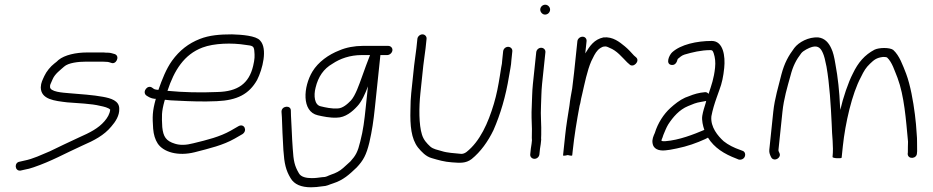

<svg xmlns="http://www.w3.org/2000/svg" viewBox="-20 -670 3965 816"><path d="M468.1 -440C459.4 -442.2 450.1 -446 440.7 -446C432.7 -446 426.1 -446.3 420.9 -447H349.9C303.1 -447 254.8 -436.6 228.5 -415C223.3 -409.7 217.4 -404.7 210.9 -400C194.9 -387.7 177.3 -366.4 168.4 -347C161.2 -330.7 154.1 -319.3 153.3 -299C153.7 -246.7 212.5 -241.5 265.6 -235C310.5 -231.2 368.1 -229.7 406.1 -220C421.4 -216.9 440.8 -212.5 448.4 -204C446.4 -185.6 436.7 -169.5 424.2 -155C398.1 -124.4 361.3 -106 316 -86C268.1 -64.3 232.6 -46.4 191.8 -27C155.8 -12.2 122.1 5.1 81.6 13L64.2 17C38.9 20.1 42.4 58.1 67.2 55L84.7 51C96.9 49 109.5 45.7 122.7 41C199.1 15 253.7 -16.7 329.3 -51C381.3 -73.5 422.2 -95.1 452.8 -132C470.5 -152.1 488.2 -178.8 486.8 -208C487 -242.4 450.7 -252.4 418.1 -258.5C376.2 -266.4 320.8 -270 272.7 -274C248.8 -276.1 190.2 -279.1 192.7 -302C192.5 -306.7 193.2 -310.3 194.8 -313L204 -334C213.9 -356.6 236.2 -372.1 252.6 -387C270.5 -403.3 313.8 -408 345.8 -408H415.8C423.7 -407.3 430.3 -407 435.7 -407C440.6 -407 447.3 -404.3 452.2 -403C473.1 -393.6 491.4 -430.9 468.1 -440Z M691.8 -284C720.4 -371.4 762.7 -438.7 840.6 -468C889.6 -486.5 965.7 -488.8 1025.2 -479C1052 -475.8 1058.8 -474.7 1060.7 -455C1063 -430.7 1062.7 -419.7 1055.9 -390C1038.2 -314.7 990.5 -281 904.2 -279C831.4 -275.7 758.9 -277.5 691.8 -284ZM680.8 -246C695.2 -244 714.1 -242.7 737.4 -242C793 -239.2 842.2 -237.4 901.2 -240C988.4 -243.6 1038.5 -270.1 1072.6 -330C1095.8 -375.4 1118.5 -463.8 1085.2 -498C1068.6 -518.2 1007.2 -522.8 965.9 -524C914 -524 869.5 -520.3 829.4 -504.5C780.9 -485.5 742.9 -455.7 711.2 -412C686.3 -377.3 669.1 -333 653.2 -288C649.9 -288.7 647 -289 644.3 -289C635.2 -290.3 632.3 -293 627.1 -297C607.7 -312 583.6 -280.7 600.8 -265C611.2 -258 620.8 -251.8 637.2 -250H642.2C627.1 -195.9 627.5 -173.8 630.9 -123C632.9 -97.7 639.4 -76.7 650.3 -60C674.4 -23.7 736.3 -5.1 807.4 -23C871.3 -39.5 927.6 -52.6 977.5 -81L1010.5 -100C1032.9 -114.9 1017.8 -146.8 994 -134L961.1 -115C913.8 -88.4 862.2 -75.8 801.4 -61C771.2 -53 745.5 -52.3 724.2 -59C685.3 -70.6 673.8 -89.2 669.6 -130C667.4 -176.7 665.8 -193 679.4 -242C679.4 -242.7 679.9 -244 680.8 -246Z M1552.7 -436C1540.6 -405.1 1531 -379.2 1517.8 -342C1506.6 -311.2 1490.9 -264.5 1471.5 -243C1457.8 -228.9 1436.7 -209 1413.9 -209C1389.2 -207.6 1363.7 -213.2 1343.8 -218C1316.1 -223.2 1312.5 -263.6 1321.1 -297C1332.3 -344.1 1355.5 -377.6 1392.8 -399C1425.2 -420.8 1467.3 -436 1517.7 -436ZM1629.8 -475H1521.8C1486.7 -475 1450.7 -468.2 1422.8 -456C1376.2 -438.1 1332.3 -406.4 1307.9 -366C1269 -301.8 1260.9 -195.6 1330.9 -180C1352.8 -175 1382.7 -168.6 1410.8 -170C1448 -170 1478.3 -196.2 1499 -219C1517 -237.9 1532.4 -272.4 1543.8 -303L1534.2 -212C1528.6 -158.4 1523.9 -117.9 1511.2 -69C1500.6 -24.6 1492 -9.1 1469.3 16C1452.8 31 1452.8 31 1438.4 44C1423.8 57.2 1406.1 66 1387.5 72C1370.7 77.8 1368.1 83 1349.3 83C1332.4 85.2 1321.3 87 1304.9 87C1282.4 87 1258.9 82.6 1250.1 66C1232 35 1227.4 14.8 1224.1 -39C1220 -92.9 1219.9 -131.4 1216.7 -178L1216.1 -201C1215.2 -224.5 1175.9 -220.3 1176.4 -195L1178 -172C1179.2 -125 1181.5 -87.1 1184.4 -32C1188.3 25.4 1194.9 53.8 1214.9 87C1230.4 114 1260.9 126 1301.8 126C1318.2 126 1331.5 124.4 1348.2 122C1372 120.7 1376.4 115 1396.6 109C1439 95.4 1465 71.2 1495.6 42C1524.1 11.9 1536.8 -11.3 1549.7 -64C1561.3 -115 1567.4 -156.2 1573.2 -212L1596.7 -436H1625.7C1636.3 -436 1646.7 -445.4 1647.8 -456C1648.9 -466.6 1640.3 -475 1629.8 -475Z M1753.9 -505 1749.7 -465C1746.9 -438.3 1743.1 -420.7 1740 -391L1727.7 -274C1725.6 -254 1724.5 -230.7 1724.4 -204C1722.4 -136.8 1727.5 -80.3 1756.5 -43C1771.4 -25 1789.7 -4.8 1814.8 2C1841.3 9.8 1868.8 18 1900.9 20C1934.5 22.4 1959.1 25.1 1984.4 6C2022.6 -24.8 2054.1 -68.8 2077.3 -117C2106.8 -184.4 2129.6 -260.8 2143.3 -346C2146.8 -368 2152.6 -392.9 2153.4 -414L2157.4 -452C2158.5 -462.6 2149.9 -471 2139.4 -471C2128.8 -471 2119.5 -462.6 2118.4 -452L2114.3 -413C2114 -404.3 2112.7 -394.7 2110.2 -384L2104.5 -348C2097.6 -305 2091 -269.4 2079 -229C2054.8 -147.6 2019.9 -69.1 1962.5 -24C1955.3 -18.7 1948 -16 1940.7 -16C1909.1 -19.4 1882.3 -19.9 1856.9 -28C1839.4 -33.2 1821.5 -36 1808.9 -47C1794 -60.7 1780.2 -75.4 1773.3 -98C1760 -140.1 1760.3 -213.1 1766.7 -274L1779 -391C1782.1 -420.9 1785.9 -438.3 1788.7 -465L1792.9 -505C1794 -515.3 1785.6 -524 1775.4 -524C1765.3 -524 1755 -515.3 1753.9 -505Z M2259 -448 2244.8 -313C2241.3 -279.8 2241.5 -248.4 2240 -219C2238 -184 2239.6 -154.6 2240.7 -121.5C2241.2 -108.4 2239.3 -84 2240.8 -74C2240.2 -69 2240.2 -69 2239.2 -59C2237.7 -51.7 2236.7 -44.7 2236 -38L2233.5 -14C2232.4 -3.4 2240.9 5 2251.5 5C2262.1 5 2271.4 -3.4 2272.5 -14L2275 -38C2275.6 -44 2276.6 -50.3 2278 -57C2279.2 -69 2279.2 -69 2280.1 -77C2279.5 -77.7 2279.5 -84.3 2280.2 -97C2281.6 -140.1 2276.8 -177 2279.3 -222C2280.7 -250 2280.5 -281.2 2283.8 -313L2298 -448C2299.1 -458.6 2290.5 -467 2279.9 -467C2269.4 -467 2260.1 -458.6 2259 -448ZM2276.1 -631C2275 -619.9 2284.7 -608 2296.2 -608C2307.5 -608 2316.6 -616.2 2317.8 -627.5C2319 -638.8 2308.9 -650 2297.6 -650C2286.6 -650 2277.3 -641.9 2276.1 -631Z M2433.9 -495 2419.8 -361C2417.6 -339.7 2414.9 -317.3 2411.8 -294C2407.7 -270.9 2402.7 -245.4 2400.3 -222C2393.5 -179.3 2386.3 -136.2 2382.1 -96L2373 -10C2372.6 -5.7 2390.7 -10.5 2393.2 -11C2394.9 -10.5 2411.6 -5.9 2412 -10L2413.9 -28C2420.8 -93.6 2431.3 -156.6 2443.1 -220L2446.3 -232C2448.3 -244.7 2451 -257.3 2454.3 -270C2464.3 -313.5 2475.7 -370.5 2493 -410C2501.2 -427.1 2509.7 -445.4 2520.9 -457C2524.7 -461.9 2539.4 -472 2546.5 -472C2555.8 -474.3 2562.2 -470.6 2569.9 -467C2602 -454.9 2623.5 -426.9 2645.5 -405L2654.6 -397C2670.7 -379 2701.5 -409.7 2683.7 -426L2674.5 -434C2663.2 -446.6 2649.1 -462 2635.6 -473C2613.6 -490.9 2585.3 -515 2544.6 -511C2505 -502.4 2486.8 -475 2467.4 -443L2472.9 -495C2474 -505.6 2466.5 -514 2455.9 -514C2445.3 -514 2435 -505.6 2433.9 -495Z M2991.4 -271C2986.7 -277 2980.9 -279.3 2974.1 -278L2957.9 -276C2933.3 -271.7 2914.4 -264 2891.7 -255C2868.2 -244.4 2846.8 -227 2829.1 -211C2800.9 -185.4 2775.9 -147.4 2763 -105C2757.3 -92 2750.4 -77.8 2753.4 -61C2756.5 -38 2778.3 -27.7 2808.2 -31C2818.3 -31.7 2834.3 -34.3 2856.1 -39C2901.3 -48.1 2940.7 -62.3 2977.3 -79L2988.9 -85C3015.7 -41.9 3057.7 -15.6 3109.6 4L3119.2 8C3124.4 9.3 3129.6 8.8 3134.8 6.5C3151.4 -0.9 3150.4 -24.8 3136 -29L3125.5 -33C3099.8 -41.9 3074.9 -54.1 3055.3 -70C3031.7 -91.6 2998.6 -129.6 3003.4 -176C3008.7 -203.8 3016.1 -227.8 3025.7 -255C3031.4 -271 3031.4 -271 3037.1 -287C3048.5 -316.8 3054.2 -344.9 3057.9 -381C3063.2 -431.5 3053.9 -496 3005 -496C2940.7 -496 2873.1 -480.7 2837 -448C2823.8 -436.1 2807.2 -397.6 2833.8 -394C2849.1 -391.9 2856.8 -404.8 2859.8 -418L2861 -420C2869.7 -426.7 2876.3 -433.9 2888.9 -438C2922.2 -447.7 2959.5 -457 2999.9 -457C3008.8 -457 3009.8 -452.3 3013.4 -443C3019.1 -425.4 3021.6 -406.2 3019 -382C3014.3 -336.9 3003.7 -307.7 2991.4 -271ZM2981.3 -241C2980.3 -238.3 2979.7 -235.7 2979.4 -233C2973.2 -211.8 2968.3 -199.3 2964.7 -178C2961.5 -159.4 2967.9 -133.7 2973.4 -118C2928.7 -99 2866.3 -74.4 2808.3 -70C2802.3 -69.3 2796.6 -69.7 2791.4 -71C2791.9 -75 2791.9 -75 2792.1 -77C2794.6 -82.3 2797 -88.7 2799.1 -96C2805.1 -109.9 2811.3 -127 2819.8 -141C2840.5 -172.9 2867.2 -203.9 2904 -219C2923.5 -227.2 2937.9 -233.7 2959.8 -237L2976.2 -240C2978.2 -240 2979.9 -240.3 2981.3 -241Z M3877.1 -20 3877.8 -27C3876.8 -54.6 3878.7 -75.7 3875.8 -103C3874 -132.1 3872.2 -152.9 3868.3 -184C3861.2 -240.2 3849.1 -308.2 3831.3 -356C3816.8 -392.7 3802.8 -434 3776 -458C3760.8 -468.9 3716.3 -468.1 3697.1 -459C3654.7 -436.7 3627 -404.4 3604.4 -357C3585.6 -321.3 3562.6 -253.5 3551.3 -203C3550.6 -209.7 3550.2 -215.3 3550.1 -220C3547.6 -278.6 3540.9 -343.1 3530.6 -397C3525.8 -427.7 3520.1 -449.7 3513.5 -463C3502.9 -487.2 3486.2 -507.6 3457.6 -511C3416.8 -513.7 3374.6 -490.9 3355.8 -466C3330.8 -432.5 3314.1 -402.7 3301.1 -354C3288.5 -301.9 3272.5 -253.1 3266.4 -195L3249.5 -33C3248.2 -20.9 3253 -11 3257.2 -2C3264.5 13.5 3286.5 9.4 3293.1 -5.5C3298.3 -17.4 3287.5 -23.8 3288.5 -33L3305.4 -195C3311.3 -251.2 3325.8 -298.7 3339.5 -348C3350 -389.5 3364.1 -416.2 3385.5 -444C3393.8 -454.7 3418.4 -467 3431.3 -470.5C3459 -478 3469.6 -462.4 3477.5 -444C3482.4 -433.3 3487.4 -414.3 3492.6 -387C3505.8 -311.2 3510.9 -223.2 3514.8 -141C3515.4 -91.8 3523.4 -51.9 3518.3 -3C3517.7 3.1 3556.5 4.6 3557 0C3558.7 -16.3 3560.4 -32.7 3562.1 -49C3572.4 -146.6 3600.9 -271.7 3638.8 -342C3651.9 -369.1 3660 -382.5 3677.3 -399C3694.4 -415.3 3704.3 -424.5 3732.9 -428C3741.5 -428 3747.1 -427.3 3749.7 -426C3771.8 -405.8 3781.7 -369.6 3794.5 -339C3823.3 -261.6 3830.2 -162.3 3839.1 -68C3839 -56.3 3838 -33.5 3838.4 -23L3837.7 -16C3838.2 8.5 3877.6 5.8 3877.1 -20Z"/></svg>

Font: Just Breathe
Style: Obl2
Weight: 400
Foundry: Cannot Into Space Fonts
Version: Version 0.72